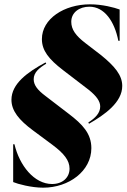

<svg xmlns="http://www.w3.org/2000/svg" viewBox="-20 -744 586 889"><path d="M445 -491 376 -544C330 -579 310 -608 310 -643C310 -687 348 -713 394 -713C463 -713 510 -646 528 -555H534V-700C510 -709 454 -724 397 -724C277 -724 174 -657 174 -563C174 -510 206 -470 271 -420L391 -328C427 -299 444 -275 444 -251C444 -221 422 -198 389 -177L392 -171C465 -213 546 -270 546 -346C546 -396 511 -438 445 -491ZM33 -282C33 -231 68 -188 133 -140L222 -74C277 -33 302 -1 302 37C302 77 271 108 221 108C138 108 70 22 47 -76H41V99C62 108 125 125 180 125C299 125 403 48 403 -58C403 -125 363 -168 297 -218L190 -300C154 -327 136 -350 136 -377C136 -409 162 -430 194 -449L191 -455C107 -410 33 -356 33 -282Z"/></svg>

Font: Nyght Serif Bold Italic
Style: Regular
Weight: 700
Italic angle: -16°
Designer: Maksym Kobuzan
Version: Version 0.410;Glyphs 3.1.2 (3151)